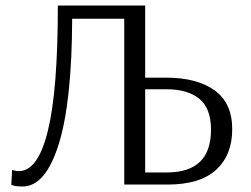

<svg xmlns="http://www.w3.org/2000/svg" viewBox="-20 -670 911 697"><path d="M62 7Q40 7 30.5 4Q21 1 21 1L24 -53Q24 -53 31.5 -51Q39 -49 49 -49Q118 -49 154 -196Q190 -343 190 -650H507V-388H584Q695 -388 759 -342Q823 -296 823 -201Q823 -107 764.5 -53.5Q706 0 588 0H431V-602H242Q241 -299 193 -146Q145 7 62 7ZM507 -44H586Q746 -44 746 -199Q746 -277 703.5 -311.5Q661 -346 584 -346H507Z"/></svg>

Font: Arsenal SC
Style: Regular
Weight: 400
Designer: Andrij Shevchenko
Foundry: Stairsfor
Version: Version 2.001; ttfautohint (v1.8.4.7-5d5b)